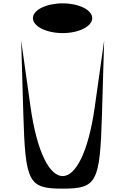

<svg xmlns="http://www.w3.org/2000/svg" viewBox="-20 -1132 757 1143"><path d="M106 -891 119 -450C131 -44 150 -9 353 -9C556 -9 575 -44 587 -450L600 -891L544 -494C466 53 240 53 162 -494ZM176 -1024C176 -975 256 -935 353 -935C450 -935 529 -975 529 -1024C529 -1073 450 -1112 353 -1112C256 -1112 176 -1073 176 -1024Z"/></svg>

Font: Venom Sans
Style: Regular
Weight: 400
Version: Version 1.001